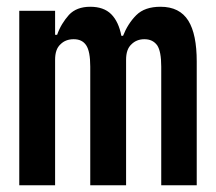

<svg xmlns="http://www.w3.org/2000/svg" viewBox="-20 -548 640 568"><path d="M143 0C143 0 143 -371 143 -371C143 -371 143 -371 143 -371C143 -392 148 -407 159 -417C169 -427 182 -432 198 -432C198 -432 198 -432 198 -432C215 -432 227 -426 235 -414C243 -402 247 -381 247 -351C247 -351 247 0 247 0C247 0 353 0 353 0C353 0 353 -371 353 -371C353 -371 353 -371 353 -371C353 -392 358 -407 369 -417C379 -427 392 -432 407 -432C407 -432 407 -432 407 -432C424 -432 436 -426 445 -414C453 -402 457 -381 457 -351C457 -351 457 0 457 0C457 0 562 0 562 0C562 0 562 -366 562 -366C562 -366 562 -366 562 -366C562 -419 554 -460 537 -487C520 -514 493 -528 455 -528C455 -528 455 -528 455 -528C424 -528 400 -520 383 -503C366 -486 353 -465 344 -442C344 -442 339 -442 339 -442C339 -442 339 -442 339 -442C334 -469 324 -491 309 -506C294 -521 273 -528 247 -528C247 -528 247 -528 247 -528C220 -528 199 -520 184 -504C169 -487 157 -468 149 -445C149 -445 143 -445 143 -445C143 -445 143 -516 143 -516C143 -516 37 -516 37 -516C37 -516 37 0 37 0C37 0 143 0 143 0Z"/></svg>

Font: IBM Plex Mono Mod
Style: SemiBold
Weight: 500
Designer: Mike Abbink, Paul van der Laan, Pieter van Rosmalen
Foundry: Bold Monday
Version: ""